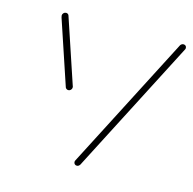

<svg xmlns="http://www.w3.org/2000/svg" viewBox="-83 -603 692 687"><g transform="rotate(15 263.5 -259.5)"><path d="M172.2 -266.7Q172.2 -261.1 168.3 -257.2Q164.4 -253.3 159.3 -253.3Q155.6 -253.3 152.8 -255.2Q150 -257 148.5 -260L68.9 -497.8Q67.4 -503.3 67.4 -505.2Q67.4 -510.7 71.3 -514.6Q75.2 -518.5 80.4 -518.5Q84.1 -518.5 86.9 -516.7Q89.6 -514.8 90.7 -511.9L170.4 -273.7Q172.2 -270 172.2 -266.7ZM258.5 0Q253.3 0 250.2 -3.5Q247 -7 247.4 -12.2Q247.4 -14.1 248.9 -17L504.1 -511.9Q505.9 -514.8 509.1 -516.7Q512.2 -518.5 515.6 -518.5Q520.4 -518.5 523.5 -515.6Q526.7 -512.6 526.7 -507.8Q526.7 -503.3 525.2 -501.9L270 -7Q268.1 -4.1 265.2 -2Q262.2 0 258.5 0Z"/></g></svg>

Font: 26F Galaxy Sans Thin
Style: Italic
Weight: 100
Italic angle: -4.99998°
Designer: C₂₉H₂₅N₃O₅
Version: Version 1.200